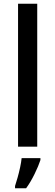

<svg xmlns="http://www.w3.org/2000/svg" viewBox="-20 -846 293 1021"><path d="M178 -66H76V-826H178ZM195 5Q185 36 164 79Q143 122 119 155H60V143Q66 125 73.5 98.5Q81 72 87 44Q93 16 95 -5H195Z"/></svg>

Font: Noto Sans Malayalam UI SemiCondensed Medium
Style: Regular
Weight: 500
Width: 4
Designer: Jelle Bosma - Monotype Design Team
Foundry: Monotype Imaging Inc.
Version: Version 2.104; ttfautohint (v1.8.4.7-5d5b)